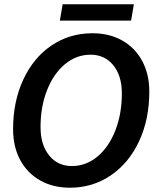

<svg xmlns="http://www.w3.org/2000/svg" viewBox="-20 -865 721 895"><path d="M41 -263Q41 -392 88.5 -494Q136 -596 220 -653Q304 -710 411 -710Q490 -710 550 -676Q610 -642 643 -580.5Q676 -519 676 -438Q676 -309 628.5 -207Q581 -105 496.5 -47.5Q412 10 306 10Q227 10 167 -24Q107 -58 74 -119.5Q41 -181 41 -263ZM548 -430Q548 -512 508 -561Q468 -610 402 -610Q336 -610 283 -566Q230 -522 199.5 -445Q169 -368 169 -272Q169 -190 209 -140.5Q249 -91 315 -91Q381 -91 434 -135Q487 -179 517.5 -256.5Q548 -334 548 -430ZM272 -845H604L591 -769H259Z"/></svg>

Font: Sarabun SemiBold
Style: Italic
Weight: 600
Italic angle: -10°
Designer: Suppakit Chalermlarp | Katatrad Co.,Ltd.
Foundry: Cadson Demak Co.,Ltd.
Version: Version 1.000; ttfautohint (v1.6)